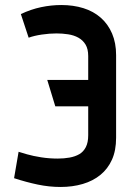

<svg xmlns="http://www.w3.org/2000/svg" viewBox="-20 -732 512 764"><path d="M94 -582Q116 -590 146.5 -594.5Q177 -599 205 -599Q228 -599 251 -595.5Q274 -592 292 -582Q310 -572 320.5 -554.5Q331 -537 331 -509V-414H168L200 -309H331V-194Q331 -165 321.5 -146.5Q312 -128 295.5 -118.5Q279 -109 257 -105Q235 -101 210 -101Q176 -101 144 -106Q112 -111 87.5 -118Q63 -125 54 -128L36 -23Q85 -7 130.5 2.5Q176 12 221 12Q269 12 309.5 0Q350 -12 379.5 -36Q409 -60 425.5 -96.5Q442 -133 442 -184V-513Q442 -561 426 -598.5Q410 -636 381 -661.5Q352 -687 312 -699.5Q272 -712 224 -712Q184 -712 143.5 -703.5Q103 -695 63 -676Z"/></svg>

Font: Advent Pro Expanded
Style: Bold
Weight: 700
Width: 7
Designer: VivaRado, Andreas Kalpakidis
Foundry: VivaRado, Andreas Kalpakidis
Version: Version 3.000